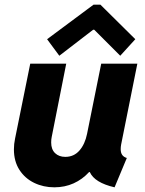

<svg xmlns="http://www.w3.org/2000/svg" viewBox="-20 -800 627 828"><path d="M40 -155.8Q40 -179.2 44.9 -202.1L110.4 -525.4H265.6L203.1 -210Q200.7 -199.2 200.7 -185.5Q200.7 -155.8 217.5 -139.6Q234.4 -123.5 261.7 -123.5Q298.8 -123.5 322.8 -151.1Q346.7 -178.7 355.5 -223.1L416.5 -525.4H572.3L502.4 -176.8Q500.5 -167 500.5 -156.7Q500.5 -141.1 507.1 -131.8Q513.7 -122.6 526.9 -118.7L474.1 7.8Q387.7 -12.2 367.2 -58.1H364.3Q335.4 -26.4 297.4 -9.3Q259.3 7.8 214.4 7.8Q167 7.8 127.2 -11.5Q87.4 -30.8 63.7 -67.6Q40 -104.5 40 -155.8ZM183.1 -630.9 383.3 -779.8H413.1L563.5 -630.9L498.5 -559.6L386.2 -671.9H381.8L235.8 -559.6Z"/></svg>

Font: Reddit Sans Vanilla ExtraBold
Style: Italic
Weight: 800
Italic angle: -11.25°
Designer: Stephen Hutchings
Version: Version 1.013